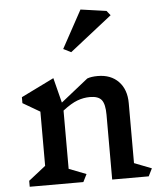

<svg xmlns="http://www.w3.org/2000/svg" viewBox="-59 -943 837 995"><g transform="rotate(-5 359.5 -446.0)"><path d="M674 0H484V-337Q484 -392 467 -414Q450 -436 406 -436Q373 -436 340.5 -424Q308 -412 264 -378V-75L354 -40L334 0H55V-31L144 -101V-383L55 -435V-466L226 -550L259 -420L401 -533Q422 -541 456 -541Q524 -541 564 -499.5Q604 -458 604 -387V-75L694 -40ZM550 -849 330 -676 290 -696 397 -892 531 -873Z"/></g></svg>

Font: Inknut
Style: Antiqua
Weight: 400
Designer: Claus Eggers Srensen
Foundry: Claus Eggers Srensen
Version: Version 1.000; ttfautohint (v1.2) -l 7 -r 28 -G 50 -x 13 -D 